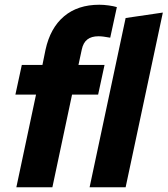

<svg xmlns="http://www.w3.org/2000/svg" viewBox="-20 -790 707 810"><path d="M49 0 132 -391H45L72 -516H159L172 -580Q192 -672 250 -721Q308 -770 399 -770Q418 -770 439 -767Q460 -764 473 -760L445 -631Q428 -634 417 -635.5Q406 -637 395 -637Q366 -637 348.5 -623.5Q331 -610 325 -581L311 -516H421L394 -391H284L201 0ZM358 0 510 -714 667 -737 510 0Z"/></svg>

Font: Red Hat Mono
Style: Italic
Weight: 300
Italic angle: -12°
Monospace: yes
Designer: Pentagram, MCKL
Foundry: Pentagram, MCKL
Version: Version 1.023